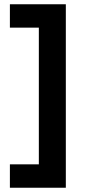

<svg xmlns="http://www.w3.org/2000/svg" viewBox="-20 -735 410 910"><path d="M292 154.8H26.9V43.9H164.1V-604H26.9V-714.8H292Z"/></svg>

Font: TASA Orbiter Text
Style: Bold
Weight: 700
Designer: Weizhong Zhang
Version: Version 1.000;Glyphs 3.1.2 (3151)